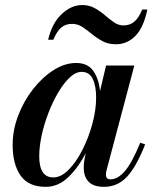

<svg xmlns="http://www.w3.org/2000/svg" viewBox="-20 -714 600 744"><path d="M259.5 -621.5Q234 -621.5 217.2 -607.2Q200.5 -593 186.5 -560H166.5Q181.5 -624 218.8 -659.2Q256 -694.5 298.5 -694.5Q325.5 -694.5 347 -682.5Q368.5 -670.5 386.5 -655Q404.5 -639.5 421.8 -627.5Q439 -615.5 458 -615.5Q483.5 -615.5 500.5 -630Q517.5 -644.5 531 -677H551Q536 -606 504 -574.2Q472 -542.5 429.5 -542.5Q399.5 -542.5 377.2 -554.5Q355 -566.5 336.2 -582Q317.5 -597.5 299.2 -609.5Q281 -621.5 259.5 -621.5ZM542.5 -154.5Q508.5 -68 472 -29Q435.5 10 383 10Q342 10 323.2 -10Q304.5 -30 304.5 -63.5Q304.5 -79.5 306.5 -91.5L312 -120.5Q284.5 -66 245.2 -28Q206 10 157.5 10Q90 10 59.5 -34Q29 -78 29 -152.5Q29 -210 50.5 -266.2Q72 -322.5 108 -368.5Q144 -414.5 187.5 -442.2Q231 -470 275 -470Q320 -470 341.5 -439.2Q363 -408.5 367.5 -361L391 -460H500.5L392.5 -53Q390.5 -45 390.5 -37Q390.5 -19 408 -19Q436 -19 463.5 -50.5Q491 -82 523.5 -161ZM352.5 -336Q352.5 -381.5 339.2 -408.5Q326 -435.5 296.5 -435.5Q273.5 -435.5 250.2 -413.8Q227 -392 205.8 -356Q184.5 -320 167.8 -276.8Q151 -233.5 141.5 -189.5Q132 -145.5 132 -108.5Q132 -26.5 186.5 -26.5Q216.5 -26.5 246 -56.2Q275.5 -86 299.5 -133.5Q323.5 -181 338 -234.5Q352.5 -288 352.5 -336Z"/></svg>

Font: Bodoni* 11pt Medium
Style: Italic
Weight: 500
Italic angle: -13°
Version: Version 2.3